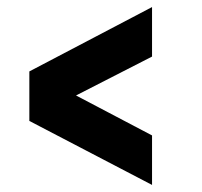

<svg xmlns="http://www.w3.org/2000/svg" viewBox="-20 -579 570 543"><path d="M410 -419 195 -309 410 -196V-56L63 -237V-377L410 -559Z"/></svg>

Font: TypoPRO Titillium Text
Style: 999 wt
Weight: 900
Designer: Accademia di Belle Arti di Urbino and others
Foundry: Accademia di Belle Arti di Urbino and others.
Version: Version 25.000